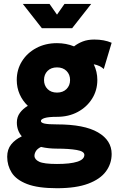

<svg xmlns="http://www.w3.org/2000/svg" viewBox="-20 -743 613 990"><path d="M66.4 -330.6Q66.4 -384.3 93.3 -427.2Q120.1 -470.2 167.2 -495.4Q214.4 -520.5 273.9 -520.5Q320.8 -520.5 361.8 -503.9Q380.9 -519 406.5 -529.1Q432.1 -539.1 466.3 -539.1Q517.1 -539.1 555.7 -522.5L515.1 -387.2Q495.1 -405.8 463.4 -411.6Q481.9 -373.5 481.9 -330.6Q481.9 -277.3 454.8 -234.1Q427.7 -190.9 380.9 -165.8Q334 -140.6 273.9 -140.6Q230 -140.6 210.4 -134.5Q190.9 -128.4 190.9 -119.1Q190.9 -109.9 210.2 -105.7Q229.5 -101.6 273.9 -101.6Q414.6 -101.6 485.1 -60.5Q555.7 -19.5 555.7 50.8Q555.7 100.6 526.4 140.6Q497.1 180.7 434.8 204.1Q372.6 227.5 273.9 227.5Q175.3 227.5 119.4 205.8Q63.5 184.1 40.3 147.2Q17.1 110.4 17.1 65.4Q17.1 27.3 37.6 1.7Q58.1 -23.9 92.3 -40Q66.9 -70.3 66.9 -111.3Q66.9 -140.1 82.8 -161.4Q98.6 -182.6 123.5 -197.3Q96.7 -222.7 81.5 -256.8Q66.4 -291 66.4 -330.6ZM207 -330.6Q207 -302.2 225.1 -283.9Q243.2 -265.6 273.9 -265.6Q304.7 -265.6 323 -283.9Q341.3 -302.2 341.3 -330.6Q341.3 -358.9 323 -377.2Q304.7 -395.5 273.9 -395.5Q243.2 -395.5 225.1 -377.2Q207 -358.9 207 -330.6ZM415 55.7Q415 37.1 375.2 30.3Q335.4 23.4 273.9 23.4Q229 23.4 191.4 14.6Q172.4 23.9 165 36.4Q157.7 48.8 157.7 60.1Q157.7 79.1 181.9 90.8Q206.1 102.5 273.9 102.5Q342.3 102.5 378.7 90.8Q415 79.1 415 55.7ZM235.4 -722.7 273.9 -667.5 312.5 -722.7H450.2L352.1 -597.7H195.8L97.7 -722.7Z"/></svg>

Font: Giphurs
Style: Bold
Weight: 700
Version: Version 0.920; ttfautohint (v1.8.4.7-5d5b)